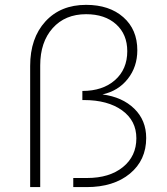

<svg xmlns="http://www.w3.org/2000/svg" viewBox="-20 -763 683 783"><path d="M103 0V-494.1Q103 -607.4 165 -675.3Q227.1 -743.2 331.1 -743.2Q425.8 -743.2 482.9 -692.9Q540 -642.6 540 -558.1Q540 -490.7 501.2 -441.4Q462.4 -392.1 397.9 -377.9Q479 -367.2 527.6 -319.8Q576.2 -272.5 576.2 -200.2Q576.2 -109.9 509.8 -54.9Q443.4 0 333 0H278.8V-37.1H335Q426.3 -37.1 481.2 -81.5Q536.1 -126 536.1 -199.2Q536.1 -271 477.8 -313Q419.4 -355 321.8 -355H315.9V-392.1Q398.9 -392.1 449 -436.3Q499 -480.5 499 -554.2Q499 -623 453.4 -664.1Q407.7 -705.1 331.1 -705.1Q245.6 -705.1 194.8 -648.2Q144 -591.3 144 -496.1V0Z"/></svg>

Font: Montserrat Ultra Light
Style: Regular
Weight: 200
Designer: Julieta Ulanovsky
Foundry: Julieta Ulanovsky
Version: Version 3.001;PS 003.001;hotconv 1.0.70;makeotf.lib2.5.58329